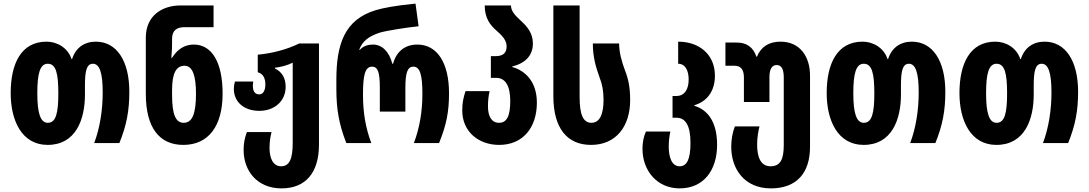

<svg xmlns="http://www.w3.org/2000/svg" viewBox="-20 -790 6011 1060"><path d="M243 10C398 10 449 -129 449 -268V-318C449 -401 459 -438 493 -438C530 -438 547 -388 547 -279C547 -184 532 -85 500 0H639C680 -101 694 -182 694 -283C694 -456 623 -560 509 -560C446 -560 398 -527 378 -464H375C354 -527 295 -560 237 -560C97 -560 39 -439 39 -276C39 -125 100 10 243 10ZM244 -112C202 -112 186 -168 186 -275C186 -386 201 -438 244 -438C289 -438 302 -385 302 -275C302 -166 289 -112 244 -112Z M992 10C1131 10 1209 -94 1209 -273C1209 -444 1151 -544 1050 -544C1000 -544 960 -519 930 -471H926C930 -513 930 -534 930 -555V-577C930 -622 957 -640 998 -640H1159V-760H978C875 -760 785 -704 785 -582V-272C785 -86 859 10 992 10ZM994 -112C949 -112 930 -160 930 -266V-292C930 -383 951 -427 999 -427C1044 -427 1062 -370 1062 -273C1062 -165 1043 -112 994 -112Z M1534 250C1668 250 1741 163 1741 8V-550H1632C1564 -517 1486 -496 1403 -488V-391C1435 -383 1445 -354 1445 -324C1445 -291 1433 -269 1411 -269C1387 -269 1376 -287 1376 -316C1376 -323 1377 -331 1378 -340H1277C1273 -326 1271 -313 1271 -299C1271 -230 1324 -178 1412 -178C1490 -178 1557 -227 1557 -311C1557 -356 1539 -392 1498 -412V-416C1531 -420 1566 -429 1596 -444V-1C1596 89 1577 128 1532 128C1485 128 1468 79 1468 27C1468 -9 1473 -35 1479 -61H1343C1330 -26 1325 2 1325 39C1325 150 1397 250 1534 250Z M1892 0H2030C1999 -82 1984 -166 1984 -268C1984 -374 1995 -422 2034 -422C2067 -422 2077 -389 2077 -305V-174H2218V-305C2218 -389 2230 -422 2262 -422C2300 -422 2312 -373 2312 -271C2312 -176 2297 -85 2265 0H2404C2445 -101 2459 -174 2459 -275C2459 -441 2395 -544 2284 -544C2218 -544 2169 -508 2150 -438H2146C2128 -508 2087 -544 2039 -544C2012 -544 1985 -536 1967 -515H1963C1981 -564 2016 -589 2074 -609C2109 -620 2222 -638 2291 -645L2274 -770C2161 -759 2095 -746 2055 -734C1881 -682 1837 -544 1837 -349V-298C1837 -192 1850 -107 1892 0Z M2736 10C2868 10 2944 -87 2944 -223C2944 -338 2881 -400 2808 -420V-423C2881 -441 2922 -484 2922 -550C2922 -608 2889 -645 2856 -675C2824 -705 2801 -728 2801 -760H2656C2656 -688 2688 -650 2721 -621C2752 -594 2777 -568 2777 -534C2777 -501 2761 -480 2716 -480H2690V-360H2720C2770 -360 2797 -316 2797 -233C2797 -149 2778 -112 2735 -112C2694 -112 2674 -148 2674 -202C2674 -235 2677 -260 2683 -287H2550C2538 -249 2532 -223 2532 -180C2532 -65 2620 10 2736 10Z M3243 10C3381 10 3459 -92 3459 -238C3459 -307 3449 -354 3431 -400C3411 -453 3398 -503 3398 -550H3253C3253 -478 3268 -423 3291 -360C3305 -324 3312 -288 3312 -238C3312 -163 3293 -112 3245 -112C3199 -112 3180 -159 3180 -254V-760H3035V-259C3035 -85 3109 10 3243 10Z M3732 250C3864 250 3939 151 3939 9C3939 -118 3886 -185 3813 -206V-209C3886 -230 3927 -290 3927 -372C3927 -487 3843 -560 3724 -560V-438C3763 -438 3782 -401 3782 -351C3782 -298 3760 -260 3714 -260H3693V-140H3715C3765 -140 3792 -96 3792 -1C3792 90 3772 128 3732 128C3691 128 3672 83 3672 19C3672 -12 3676 -42 3681 -64H3546C3533 -35 3527 -2 3527 31C3527 154 3609 250 3732 250Z M4236 250C4379 250 4452 164 4452 21V-373C4452 -478 4396 -560 4289 -560C4224 -560 4181 -531 4159 -477H4156C4138 -531 4100 -555 4049 -555H3985V-427H4036C4072 -427 4087 -403 4087 -362V-227H4228V-365C4228 -405 4240 -431 4268 -431C4296 -431 4307 -405 4307 -363V11C4307 89 4289 128 4234 128C4176 128 4160 71 4160 8C4160 -33 4167 -68 4173 -92H4037C4024 -58 4017 -20 4017 20C4017 142 4089 250 4236 250Z M4748 10C4903 10 4954 -129 4954 -268V-318C4954 -401 4964 -438 4998 -438C5035 -438 5052 -388 5052 -279C5052 -184 5037 -85 5005 0H5144C5185 -101 5199 -182 5199 -283C5199 -456 5128 -560 5014 -560C4951 -560 4903 -527 4883 -464H4880C4859 -527 4800 -560 4742 -560C4602 -560 4544 -439 4544 -276C4544 -125 4605 10 4748 10ZM4749 -112C4707 -112 4691 -168 4691 -275C4691 -386 4706 -438 4749 -438C4794 -438 4807 -385 4807 -275C4807 -166 4794 -112 4749 -112Z M5481 10C5636 10 5687 -129 5687 -268V-318C5687 -401 5697 -438 5731 -438C5768 -438 5785 -388 5785 -279C5785 -184 5770 -85 5738 0H5877C5918 -101 5932 -182 5932 -283C5932 -456 5861 -560 5747 -560C5684 -560 5636 -527 5616 -464H5613C5592 -527 5533 -560 5475 -560C5335 -560 5277 -439 5277 -276C5277 -125 5338 10 5481 10ZM5482 -112C5440 -112 5424 -168 5424 -275C5424 -386 5439 -438 5482 -438C5527 -438 5540 -385 5540 -275C5540 -166 5527 -112 5482 -112Z"/></svg>

Font: Noto Sans Georgian ExtraCondensed ExtraBold
Style: Regular
Weight: 800
Width: 2
Designer: Monotype Design Team, Akaki Razmadze
Foundry: Google LLC
Version: Version 2.005